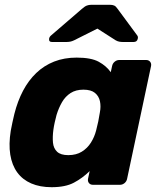

<svg xmlns="http://www.w3.org/2000/svg" viewBox="-20 -770 666 800"><path d="M195.1 10Q146.5 10 110.2 -5.7Q73.9 -21.4 51.8 -51.7Q29.8 -82 22.8 -125.6Q15.9 -169.3 24.8 -225.1Q28.6 -245.1 31.9 -260.6Q35.3 -276.1 39.9 -295.5Q53.4 -348.9 76.1 -392Q98.9 -435.1 131.1 -465.9Q163.2 -496.7 205.4 -513.4Q247.5 -530 299.4 -530Q359.8 -530 391.5 -512.6Q423.3 -495.2 441.5 -469.1L447.1 -494.9Q449.1 -505.5 457.7 -512.8Q466.3 -520 476.9 -520H588.9Q599.5 -520 605.4 -512.8Q611.4 -505.5 609.4 -494.9L509.6 -25.1Q507.6 -14.5 499.1 -7.2Q490.5 0 479.9 0H367.3Q356.6 0 350.7 -7.2Q344.8 -14.5 346.8 -25.1L353.6 -57.1Q323.3 -27.5 287.8 -8.8Q252.4 10 195.1 10ZM264.5 -123.6Q297.7 -123.6 321 -138.1Q344.3 -152.6 358.9 -175.9Q373.5 -199.2 380.4 -225.9Q385.6 -245.9 389.4 -263.9Q393.1 -282 396.1 -301.4Q401 -326.4 396.5 -347.9Q392 -369.4 375.6 -382.9Q359.1 -396.4 327.5 -396.4Q296 -396.4 274.1 -382.3Q252.1 -368.1 238.4 -344.3Q224.6 -320.4 215.6 -291.1Q211.6 -276.1 208 -260Q204.4 -243.9 202.4 -228.9Q198.5 -199.6 200.7 -175.7Q203 -151.9 218 -137.7Q233 -123.6 264.5 -123.6ZM196.9 -595Q182.8 -595 184.6 -608.7Q185.9 -616.7 193 -622.5L321.2 -732.9Q333.6 -743.9 342.1 -746.9Q350.5 -750 360 -750H438.7Q448.6 -750 455.7 -746.9Q462.9 -743.9 470.2 -732.9L551.4 -622.9Q556.1 -617.1 554.1 -609.1Q551.5 -595 536.6 -595H492.9Q484.4 -595 476.9 -596.4Q469.5 -597.8 462.1 -602L385.9 -650.8L288.6 -602Q279.9 -597.8 272.1 -596.4Q264.4 -595 255.9 -595Z"/></svg>

Font: Rubik Light
Style: Italic
Weight: 300
Italic angle: -12°
Designer: Hubert and Fischer
Foundry: Hubert and Fischer
Version: Version 2.300;gftools[0.9.30]